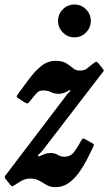

<svg xmlns="http://www.w3.org/2000/svg" viewBox="-57 -796 468 830"><path d="M25 -395.5Q46.5 -424.5 70 -456.2Q93.5 -488 121.2 -510.5Q149 -533 183.5 -533Q213 -533 229.5 -522.5Q246 -512 258.2 -501.5Q270.5 -491 288 -491Q306.5 -491 317 -498.5Q327.5 -506 347.5 -522.5Q355.5 -529 359 -529Q362.5 -529 368 -523L386 -500.5Q391.5 -494 391.5 -491Q391.5 -488 384.5 -480.5L129 -148Q120.5 -137 113 -131Q105.5 -125 107.5 -122Q109.5 -118.5 117.8 -122.5Q126 -126.5 135.5 -130Q147 -134.5 160.5 -134.5Q181 -134.5 192.8 -126.5Q204.5 -118.5 222 -118.5Q248.5 -118.5 264.2 -140.2Q280 -162 294 -188Q298 -196 300.8 -197Q303.5 -198 311.5 -194L342 -177Q348.5 -173.5 348.8 -170.2Q349 -167 344 -157Q333 -133.5 318 -104.5Q303 -75.5 283.5 -48.8Q264 -22 239.2 -4.5Q214.5 13 183.5 13Q160.5 13 144.8 3.8Q129 -5.5 113 -14.8Q97 -24 73 -24Q59 -24 45.8 -18.8Q32.5 -13.5 5.5 4.5Q-3 10 -5.2 9.2Q-7.5 8.5 -14 1L-31.5 -20.5Q-37 -28 -36.5 -31.8Q-36 -35.5 -30 -42L231.5 -386Q237.5 -393.5 243 -398.2Q248.5 -403 247 -406Q245.5 -408 241 -405Q236.5 -402 228 -398Q212 -390.5 196 -390.5Q178.5 -390.5 163.2 -397.8Q148 -405 128.5 -405Q112.5 -405 102.8 -394.8Q93 -384.5 76 -363Q67 -352 63.8 -349.5Q60.5 -347 47.5 -354.5L24 -370Q13 -376 15.5 -381Q18 -386 25 -395.5ZM264.5 -634.5Q235.5 -634.5 214.8 -655.5Q194 -676.5 194 -705.5Q194 -735 214.8 -755.8Q235.5 -776.5 264.5 -776.5Q294 -776.5 314.8 -755.8Q335.5 -735 335.5 -705.5Q335.5 -676.5 314.8 -655.5Q294 -634.5 264.5 -634.5Z"/></svg>

Font: Besley* Condensed Semi
Style: Italic
Weight: 600
Width: 3
Italic angle: -13°
Designer: Owen Earl
Foundry: indestructible type*
Version: Version 3.000; ttfautohint (v1.8.3)